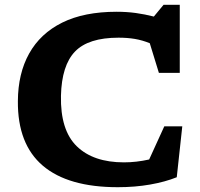

<svg xmlns="http://www.w3.org/2000/svg" viewBox="-20 -768 834 800"><path d="M496.5 -91.5Q548 -91.5 601.5 -103.5L664.5 -241.5H739.5L716.5 -29.5Q668 -10 605.2 1Q542.5 12 471 12Q263.5 12 158.2 -77.8Q53 -167.5 54.5 -346.5Q55 -461.5 101.5 -545Q148 -628.5 239.2 -673.8Q330.5 -719 466 -719Q508 -719 546 -713.8Q584 -708.5 621 -699L661.5 -748H729V-464.5H642L604 -588Q573 -600.5 542 -605.8Q511 -611 474 -611Q348 -611 292.5 -553.2Q237 -495.5 234 -369Q231 -225.5 300 -158.5Q369 -91.5 496.5 -91.5Z"/></svg>

Font: Newsreader Caption SemiBold
Style: Regular
Weight: 600
Designer: Hugues Gentile
Foundry: Production Type
Version: Version 1.001